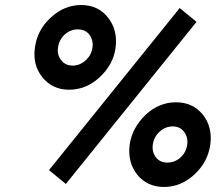

<svg xmlns="http://www.w3.org/2000/svg" viewBox="-20 -732 877 764"><path d="M680 -325Q614 -325 560 -276Q534 -251 517.5 -221Q501 -191 496 -157Q487 -86 526 -37Q566 12 633 12Q699 12 753 -37Q807 -87 817 -157Q826 -227 787 -276Q747 -325 680 -325ZM667 -229Q696 -229 712 -208Q729 -186 725 -157Q721 -126 698 -105Q675 -85 646 -85Q617 -85 601 -105Q584 -127 588 -157Q593 -188 615 -208Q638 -229 667 -229ZM695 -700 175 -55 242 0 762 -645ZM303 -712Q236 -712 183 -663Q128 -613 119 -543Q109 -473 149 -424Q189 -375 255 -375Q322 -375 376 -424Q403 -449 419.5 -479Q436 -509 440 -543Q449 -613 409 -663Q370 -712 303 -712ZM289 -615Q319 -615 335 -595Q352 -572 348 -543Q344 -513 321 -492Q298 -471 269 -471Q240 -471 224 -492Q206 -514 211 -543Q215 -574 238 -595Q261 -615 289 -615Z"/></svg>

Font: Unageo
Style: Medium-Italic
Weight: 500
Designer: Richard Sepsi
Foundry: Richard Sepsi
Version: Version 2.000